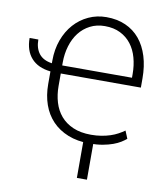

<svg xmlns="http://www.w3.org/2000/svg" viewBox="-99 -802 953 1101"><g transform="rotate(10 377.5 -251.0)"><path d="M460.4 10.3Q389.6 10.3 335.2 -11.5Q280.8 -33.2 243.7 -72Q206.5 -110.8 187.5 -164.8Q168.5 -218.8 168.5 -283.2V-357.9Q94.7 -365.7 56.2 -409.2Q17.6 -452.6 17.6 -525.9H68.4Q68.4 -475.6 92.8 -444.1Q117.2 -412.6 168.5 -405.3V-420.4Q168.5 -486.3 188.7 -541.5Q209 -596.7 244.4 -636.2Q279.8 -675.8 327.9 -698Q376 -720.2 431.6 -720.2Q494.1 -720.2 543.2 -698.5Q592.3 -676.8 626 -636.2Q659.7 -595.7 677.5 -538.1Q695.3 -480.5 695.3 -409.2V-356.4H229V-283.2Q229 -232.9 242.2 -188.7Q255.4 -144.5 283.4 -111.6Q311.5 -78.6 355.5 -59.6Q399.4 -40.5 460.4 -40.5Q492.7 -40.5 520.5 -45.2Q548.3 -49.8 572 -57.6Q595.7 -65.4 615.5 -76.2Q635.3 -86.9 651.4 -98.6L669.9 -53.7Q657.2 -43 639.2 -31.7Q621.1 -20.5 595.7 -11.2Q570.3 -2 536.9 4.2Q503.4 10.3 460.4 10.3ZM229 -403.3H635.3V-424.3Q635.3 -475.1 623 -519.5Q610.8 -564 585.4 -596.9Q560.1 -629.9 521.7 -648.9Q483.4 -668 431.6 -668Q383.8 -668 345.9 -648.4Q308.1 -628.9 282.2 -595.5Q256.3 -562 242.7 -516.8Q229 -471.7 229 -420.4ZM482.4 217.3H423.8V-16.1H482.4Z"/></g></svg>

Font: Melbourne
Style: Light
Weight: 300
Designer: Google
Version: Version 2.000980; 2014